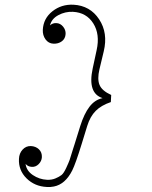

<svg xmlns="http://www.w3.org/2000/svg" viewBox="-20 -616 640 806"><path d="M445.3 -187.5Q404.8 -173.8 381.6 -150.4Q358.4 -127 346.2 -87.4L323.2 -12.7Q297.4 71.3 283.2 99.6Q253.9 157.7 206.1 167Q192.4 169.9 176.3 168.9Q125.5 166.5 91.3 132.6Q57.1 98.6 59.6 50.8Q60.5 27.8 74.7 12.2Q88.9 -3.4 109.4 -2.9Q129.9 -2 143.3 10.7Q156.7 23.4 155.8 43.9Q154.8 60.5 142.3 73Q129.9 85.4 113.8 84.5Q96.2 83.5 87.4 71.8Q90.8 100.6 117.9 118.9Q145 137.2 177.2 138.7Q197.3 139.6 213.1 132.8Q229 126 238.3 118.7Q247.6 111.3 258.1 88.6Q268.6 65.9 272.2 55.7Q275.9 45.4 286.1 11.2Q290.5 -2.9 293 -10.3L316.9 -86.9Q333 -138.2 355.5 -167.7Q377.9 -197.3 410.6 -204.1Q346.7 -224.6 369.1 -328.6L385.7 -405.8Q400.4 -472.2 371.6 -517.8Q342.8 -563.5 286.1 -566.4Q253.9 -567.9 225.1 -552.5Q196.3 -537.1 189.9 -509.3Q200.7 -520 217.3 -519Q233.4 -518.1 244.9 -504.2Q256.3 -490.2 255.4 -473.6Q254.4 -453.6 239.5 -442.6Q224.6 -431.6 204.1 -432.6Q183.6 -433.6 171.1 -450.7Q158.7 -467.8 159.7 -490.7Q162.1 -538.6 200 -568.6Q237.8 -598.6 288.6 -596.2Q358.4 -592.3 396.2 -534.9Q434.1 -477.5 415.5 -400.4L397.5 -325.2Q387.7 -283.7 397.9 -259.3Q408.2 -234.9 446.8 -217.3Z"/></svg>

Font: Compagnon Light Italic
Style: Regular
Weight: 400
Italic angle: -12°
Designer: Valentin Papon
Foundry: Velvetyne Type Foundry
Version: Version 1.000;PS 001.000;hotconv 1.0.88;makeotf.lib2.5.64775